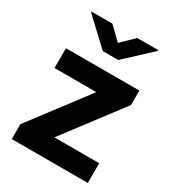

<svg xmlns="http://www.w3.org/2000/svg" viewBox="-181 -854 870 959"><g transform="rotate(30 254.5 -375.0)"><path d="M183.1 -750.5H62.5V-746.1L210 -607.9H299.3L446.8 -745.1V-750.5H326.2L254.9 -680.7ZM466.8 -444.8V-528.3H43.5V-414.1H284.7L36.1 -85.9V0H474.6V-113.8H216.3Z"/></g></svg>

Font: Roboto
Style: Bold
Weight: 700
Designer: Google
Version: Version 2.137; 2017